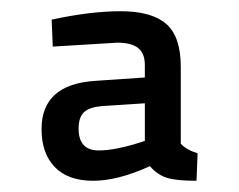

<svg xmlns="http://www.w3.org/2000/svg" viewBox="-20 -679 426 342"><path d="M54 -449Q54 -529 150 -535L238 -541V-563Q238 -584 226 -593.5Q214 -603 189 -603L74 -596L72 -644Q141 -659 195 -659Q250 -659 276 -636.5Q302 -614 302 -560V-423Q312 -412 332 -406L330 -357Q293 -357 276.5 -362.5Q260 -368 247 -383Q190 -357 146 -357Q101 -357 77.5 -381.5Q54 -406 54 -449ZM238 -428V-495L161 -490Q139 -488 129.5 -479Q120 -470 120 -450Q120 -411 156 -411Q187 -411 238 -428Z"/></svg>

Font: Cairo
Style: Regular
Weight: 400
Designer: Mohamed Gaber, the designers of Titillium
Foundry: Kief Type Foundry
Version: Version 2.009; ttfautohint (v1.5.33-1714) -l 8 -r 50 -G 200 